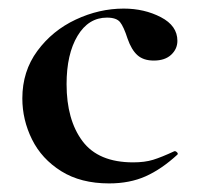

<svg xmlns="http://www.w3.org/2000/svg" viewBox="-20 -415 465 447"><path d="M32 -186Q32 -249 67 -296.5Q102 -344 156.5 -369.5Q211 -395 268 -395Q316 -395 354.5 -375Q393 -355 393 -320Q393 -301 378.5 -287.5Q364 -274 338 -274Q314 -274 300 -286.5Q286 -299 277 -325Q268 -353 259.5 -363.5Q251 -374 229 -374Q186 -374 160.5 -331.5Q135 -289 135 -219Q135 -136 172 -86.5Q209 -37 290 -37Q317 -37 336.5 -43Q356 -49 386 -63H387Q390 -63 392.5 -60Q395 -57 393 -55Q356 -21 319 -4.5Q282 12 234 12Q168 12 122.5 -16.5Q77 -45 54.5 -90.5Q32 -136 32 -186Z"/></svg>

Font: Cormorant Infant
Style: Bold
Weight: 700
Designer: Christian Thalmann (Catharsis Fonts)
Foundry: Catharsis Fonts
Version: Version 4.000